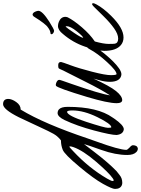

<svg xmlns="http://www.w3.org/2000/svg" viewBox="115 -935 903 1229"><g transform="rotate(-90 566.5 -320.5)"><path d="M479.5 -639.6C498.4 -639.6 514.5 -649.1 527.8 -668C541.2 -686.8 547.9 -704.3 547.9 -720.2C547.2 -741.4 536 -752.1 514.2 -752.4C492 -752.4 464.2 -718.9 430.7 -651.9C422.5 -635.6 411.5 -612.1 397.5 -581.3C383.5 -550.5 373.7 -529.6 368.2 -518.6L342.8 -464.8C329.8 -437.5 318.5 -418.3 309.1 -407.2C299.6 -396.2 290.7 -387.7 282.2 -381.8C260.7 -381.8 240.5 -377.9 221.4 -370.1C202.4 -362.3 166.7 -327.1 114.5 -264.6C62.3 -202.1 25.4 -151.4 3.9 -112.3C-17.6 -73.2 -28.3 -47.9 -28.3 -36.1C-28.3 -13.3 -20.3 1.3 -4.4 7.8C0.2 9.8 5.2 10.7 10.7 10.7C30.3 10.7 47 5 60.8 -6.6C74.6 -18.1 83 -24.7 85.9 -26.4C122.7 -62.2 163.6 -109.5 208.5 -168.5L258.8 -234.4C254.9 -219.7 242.3 -182.4 220.9 -122.3C199.6 -62.3 189 -7.2 189 43C189 70 195.5 89.5 208.5 101.6C215 107.4 222.3 110.4 230.5 110.4C243.8 108.4 250.8 98.1 251.5 79.6C251.5 72.8 246.7 65.6 237.3 58.1C227.5 49 222.3 41.8 221.7 36.6C222 6.3 239.6 -56.8 274.4 -152.8L294.4 -209.5C357.3 -396.6 418.9 -540 479.5 -639.6ZM239.3 -302.2C224.9 -261.2 193.8 -212.9 146 -157.2C98.1 -101.6 62.7 -65.9 39.6 -50.3C33.4 -46.1 28.8 -43.9 25.9 -43.9C23.6 -44.6 22.5 -47.4 22.5 -52.2C22.5 -57.1 27.7 -68.7 38.1 -86.9C83 -164.1 141 -235.8 211.9 -302.2C229.8 -319.5 239.9 -328.1 242.2 -328.1C243.5 -327.5 244.1 -325.4 244.1 -322C244.1 -318.6 242.5 -312 239.3 -302.2Z M464.4 -342.8C470.9 -342.4 474.1 -331.2 474.1 -309.1C474.1 -260.3 459.6 -206.5 430.7 -147.7C401.7 -88.9 380.4 -59.6 366.7 -59.6C364.1 -59.6 362.8 -66.7 362.8 -81.1C362.8 -95.4 375.7 -141.9 401.4 -220.7C427.1 -299.5 448.1 -340.2 464.4 -342.8ZM456.5 -403.3C441.6 -403 426.9 -388.2 412.6 -358.9C387.5 -305.8 365.3 -243 345.9 -170.4C326.6 -97.8 316.9 -49.6 316.9 -25.9C320.1 2.8 332.4 18.2 353.5 20.5C370.8 20.5 393.6 0 421.9 -41L428.7 -51.3C474.3 -115.1 497.1 -210.9 497.1 -338.9C497.1 -366.9 491.4 -385.7 480 -395.5C473.5 -400.7 465.7 -403.3 456.5 -403.3Z M649.4 -412.6C644.9 -414.2 641.3 -415 638.7 -415C636.1 -415 633.8 -414.6 631.8 -413.6C622.1 -406.4 598.3 -340.2 560.5 -214.8C533.9 -126 520.5 -62.7 520.5 -24.9C520.5 -2.1 527 9.6 540 10.3C557.3 10.3 576.6 -2.8 597.9 -29.1C619.2 -55.3 645.8 -103.4 677.7 -173.3L667 -133.8C660.5 -111 657.2 -88.9 657.2 -67.4C657.9 -24.1 672.5 0 701.2 4.9H709.5C714.7 4.9 722.8 2 733.9 -3.9L743.7 -10.3C769.7 -28.2 800.9 -59.1 837.2 -103C873.5 -147 891.6 -182.6 891.6 -210C891.3 -214.5 889.5 -217.1 886.2 -217.8C879.7 -217.4 872.9 -210.8 865.7 -197.8C848.5 -164.9 821.2 -128 783.9 -87.2C746.7 -46.3 720.9 -25.9 706.5 -25.9C702.3 -26.5 700.1 -38.5 700 -61.8C699.8 -85 707.1 -125.4 721.9 -182.9C736.7 -240.3 750.6 -286.2 763.4 -320.6C776.3 -354.9 783.2 -375.2 784.2 -381.3C784.2 -393.4 777.7 -399.4 764.6 -399.4C755.9 -399.4 749.8 -398.8 746.6 -397.7C743.3 -396.6 739.8 -391.3 736.1 -381.8C732.3 -372.4 726.9 -361 719.7 -347.7C712.6 -334.3 692 -293.5 658 -225.3C623.9 -157.1 594.9 -104.7 570.8 -67.9C576.3 -108.2 600.9 -190.9 644.5 -315.9L663.1 -369.1C667.6 -382.2 669.9 -390.1 669.9 -393.1C669.6 -401.2 662.8 -407.7 649.4 -412.6Z M1005.4 -465.3C993 -455.2 979.7 -449.5 965.3 -448.2C963.4 -447.6 962.2 -445.8 961.9 -442.9C961.6 -439.9 963.2 -436.7 966.8 -433.1C972.3 -428.2 978.1 -425.8 984.1 -425.8C990.2 -425.8 1009.3 -435.9 1041.5 -456.1C1088.4 -486 1111.8 -509.4 1111.8 -526.4C1111.5 -530.6 1110.4 -535.6 1108.4 -541.5C1102.9 -556.2 1095.7 -563.5 1086.9 -563.5C1083.3 -563.2 1079.4 -560.5 1075.2 -555.7C1043.3 -504.2 1020 -474.1 1005.4 -465.3ZM939 -239.3C939 -247.1 949.3 -266.3 970 -296.9C990.6 -327.5 1004.2 -346 1010.7 -352.5C1012.4 -349.6 1013.2 -347 1013.2 -344.7C1013.2 -329.4 1002.4 -308.3 981 -281.2C959.5 -254.2 945.5 -240.2 939 -239.3ZM1133.3 -166.5C1132.3 -165.2 1130 -162.8 1126.2 -159.2C1122.5 -155.6 1106.6 -139.5 1078.6 -110.8C1050.6 -82.2 1024.3 -59.2 999.5 -41.7C974.8 -24.3 953 -15.6 934.1 -15.6C915.2 -15.6 904.3 -22.5 901.4 -36.1C900.4 -42 899.9 -55.5 899.9 -76.7C899.9 -97.8 905.1 -127.3 915.5 -165C946.1 -185.5 976.2 -213.1 1005.9 -247.6C1035.5 -282.1 1057 -312.5 1070.3 -338.9C1072.3 -345.4 1073.2 -350.1 1073.2 -353C1073.2 -372.6 1062.5 -386.7 1041 -395.5C1031.9 -399.1 1023.1 -400.9 1014.6 -400.9C997.1 -400.9 980.1 -390.5 963.9 -369.6C927.1 -327 899.8 -279.4 882.1 -226.8C864.3 -174.2 855.5 -133.5 855.5 -104.5C855.5 -53.7 868 -18.1 893.1 2.4C906.4 13.2 922.5 18.6 941.4 18.6C981.4 18.6 1027.5 -7.8 1079.6 -60.5C1112.5 -93.7 1136.9 -125.2 1152.8 -154.8C1158 -164.6 1160.6 -171.5 1160.6 -175.8C1158.7 -187.2 1149.6 -184.1 1133.3 -166.5Z"/></g></svg>

Font: Kristi
Style: Medium
Weight: 400
Italic angle: -15°
Version: Version 1.003